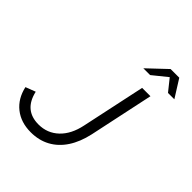

<svg xmlns="http://www.w3.org/2000/svg" viewBox="-247 -1072 1239 1239"><g transform="rotate(45 372.5 -452.5)"><path d="M240 11Q150 11 89.5 -37Q29 -85 10 -171L78 -197Q109 -60 240 -60Q320 -60 376.5 -113.5Q433 -167 453 -264L546 -700H622L528 -258Q509 -172 469.5 -112Q430 -52 372 -20.5Q314 11 240 11ZM462 -795 590 -916H669L745 -795H687L623 -875L524 -795Z"/></g></svg>

Font: Red Hat Display VF
Style: Italic
Weight: 300
Italic angle: -12°
Designer: Pentagram, MCKL
Foundry: Pentagram, MCKL
Version: Version 1.010